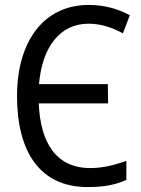

<svg xmlns="http://www.w3.org/2000/svg" viewBox="-20 -747 570 778"><path d="M335 11C402 11 447 2 492 -18V-95C446 -79 399 -66 346 -66C208 -66 144 -167 137 -328H418L417 -406H138C151 -557 223 -651 339 -651C394 -651 441 -632 478 -612L506 -685C460 -711 402 -727 340 -727C153 -727 49 -574 49 -358C49 -133 141 11 335 11Z"/></svg>

Font: Noto Sans Mono Condensed
Style: Regular
Weight: 400
Width: 3
Designer: Monotype Design Team
Foundry: Monotype Imaging Inc.
Version: Version 2.014